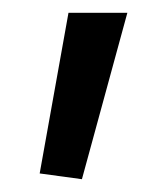

<svg xmlns="http://www.w3.org/2000/svg" viewBox="-20 -780 261 300"><path d="M108 -500 42 -509 87 -760H179Z"/></svg>

Font: Murecho
Style: Regular
Weight: 400
Designer: Neil Summerour
Foundry: Positype
Version: Version 1.010; ttfautohint (v1.8.3)